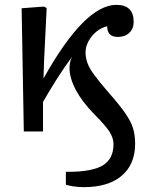

<svg xmlns="http://www.w3.org/2000/svg" viewBox="-20 -541 611 790"><path d="M325 229Q304 229 283.5 226Q263 223 251 219V166H260Q359 166 403 139.5Q447 113 447 52Q447 27 430.5 1Q414 -25 367 -72Q318 -122 292 -171Q266 -220 266 -261Q266 -288 277 -308Q247 -268 216.5 -220Q186 -172 157 -122V0H78L69 -507L161 -514L172 -508Q169 -437 166 -385.5Q163 -334 161.5 -294Q160 -254 159 -218Q328 -521 459 -521Q530 -521 530 -451Q530 -423 512 -406Q494 -389 465 -389Q421 -389 421 -433Q398 -428 377.5 -411.5Q357 -395 344.5 -372Q332 -349 332 -326Q332 -304 339.5 -282.5Q347 -261 368 -232.5Q389 -204 427 -160Q472 -109 495.5 -75Q519 -41 527.5 -13Q536 15 536 50Q536 135 481 182Q426 229 325 229Z"/></svg>

Font: Literata 12pt
Style: Regular
Weight: 400
Designer: Latin by Veronika Burian and Jose Scaglione. Greek by Irene Vlachou. Cyrillic by Vera Evstafieva.
Foundry: TypeTogether
Version: Version 3.002